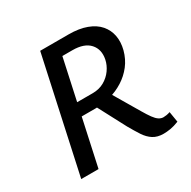

<svg xmlns="http://www.w3.org/2000/svg" viewBox="-151 -804 954 960"><g transform="rotate(-30 326.5 -324.0)"><path d="M57 0 200 -658H364Q424 -658 467 -642Q510 -626 534.5 -597.5Q559 -569 566 -532Q573 -495 562 -452Q550 -407 523.5 -373Q497 -339 460.5 -316Q424 -293 382 -281.5Q340 -270 295 -270H154L170 -343H321Q359 -343 388 -359.5Q417 -376 435.5 -402Q454 -428 460 -457Q471 -511 440 -545.5Q409 -580 341 -580H283L157 0ZM528 10Q492 10 468 -5.5Q444 -21 426 -48.5Q408 -76 387 -113L291 -295L379 -325L486 -144Q503 -115 516.5 -96.5Q530 -78 542.5 -70Q555 -62 568 -62Q575 -62 585.5 -63.5Q596 -65 607 -69L617 -8Q589 3 567.5 6.5Q546 10 528 10Z"/></g></svg>

Font: Ysabeau SemiBold
Style: Italic
Weight: 600
Italic angle: -12°
Designer: Christian Thalmann (Catharsis Fonts)
Version: Version 2.002